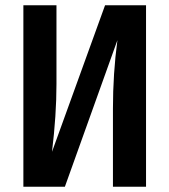

<svg xmlns="http://www.w3.org/2000/svg" viewBox="-20 -711 645 731"><path d="M536 -691V0H410V-297Q410 -431 427 -558L227 0H69V-691H195V-391Q195 -273 178 -133L380 -691Z"/></svg>

Font: Fira Sans Condensed Medium
Style: Regular
Weight: 500
Width: 3
Designer: Carrois Corporate & Edenspiekermann AG
Foundry: Carrois Corporate GbR & Edenspiekermann AG
Version: Version 4.203;PS 004.203;hotconv 1.0.88;makeotf.lib2.5.64775